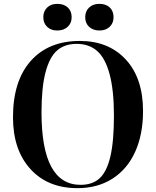

<svg xmlns="http://www.w3.org/2000/svg" viewBox="-20 -955 803 989"><path d="M564.9 -866.2Q564.9 -835.9 544.9 -816.9Q524.9 -797.9 492.2 -797.9Q459.5 -797.9 439.2 -816.7Q418.9 -835.4 418.9 -866.2Q418.9 -897 438.7 -916Q458.5 -935.1 492.2 -935.1Q525.9 -935.1 545.4 -916.5Q564.9 -897.9 564.9 -866.2ZM274.9 -797.9Q242.7 -797.9 222.9 -816.7Q203.1 -835.4 203.1 -866.2Q203.1 -897 222.7 -916Q242.2 -935.1 274.9 -935.1Q309.1 -935.1 329.1 -916.5Q349.1 -897.9 349.1 -866.2Q349.1 -835.9 328.6 -816.9Q308.1 -797.9 274.9 -797.9ZM378.9 14.2Q226.1 14.2 136.5 -84.5Q46.9 -183.1 46.9 -351.1Q46.9 -538.1 138.4 -641.1Q230 -744.1 391.1 -744.1Q540 -744.1 628.4 -647.9Q716.8 -551.8 716.8 -382.8Q716.8 -263.2 676.5 -173.6Q636.2 -84 559.6 -34.9Q482.9 14.2 378.9 14.2ZM395 -2.9Q456.1 -2.9 492.9 -36.4Q529.8 -69.8 548.3 -148.2Q566.9 -226.6 566.9 -358.9Q566.9 -490.7 544.4 -573.5Q522 -656.2 480.2 -692.6Q438.5 -729 375 -729Q313.5 -729 274.4 -695.3Q235.4 -661.6 214.6 -583Q193.8 -504.4 193.8 -376Q193.8 -2.9 395 -2.9Z"/></svg>

Font: Display Semibold
Style: Regular
Weight: 600
Designer: Latin by Veronika Burian and Jose Scaglione. Greek by Irene Vlachou. Cyrillic by Vera Evstafieva.
Foundry: TypeTogether
Version: Version 3.002